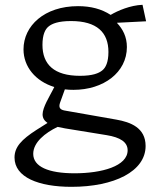

<svg xmlns="http://www.w3.org/2000/svg" viewBox="-20 -544 660 780"><path d="M278.5 -179C400.5 -179 495.5 -249.5 495.5 -353C495.5 -395 478.5 -426 456 -450L455.5 -451.5L573.5 -457.5L559 -524.5C509.5 -522.5 459 -501 429.5 -483.5C392.5 -507.5 349 -519 297 -519C160 -519 75.5 -439 75.5 -343.5C75.5 -272.5 124.5 -214 200.5 -190.5L194.5 -178.5C182.5 -154.5 153 -108 153 -79.5C153 -65 159.5 -54 173 -44.5L128.5 -16.5C67 23 39 53.5 39 96C39 176.5 137.5 215 270.5 215C443.5 215 571.5 152.5 571.5 49C571.5 -25.5 509.5 -48 453 -58L242.5 -95C223 -98.5 217.5 -108 224 -127L243.5 -181C254.5 -179.5 266.5 -179 278.5 -179ZM115 81C115 34.5 163 -4 214 -28.5C223 -26.5 233 -24.5 244 -22.5L413 5C469 14 498.5 33.5 498.5 66.5C498.5 131 393.5 160 283 160C176.5 160 115 133 115 81ZM152.5 -361.5C152.5 -403 163.5 -425.5 177.5 -436.5C191.5 -448 217 -458.5 268.5 -458.5C374 -458.5 420.5 -412 420.5 -333C420.5 -291.5 409.5 -269 395.5 -258C381.5 -246.5 356.5 -236 305 -236C199.5 -236 152.5 -282.5 152.5 -361.5Z"/></svg>

Font: Monaspace Argon Light
Style: Regular
Weight: 300
Designer: Riley Cran & the Lettermatic Team
Foundry: Lettermatic
Version: Version 1.000 (Monaspace Argon)